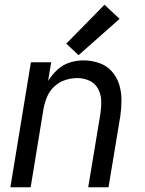

<svg xmlns="http://www.w3.org/2000/svg" viewBox="-20 -794 616 814"><path d="M24 0H110L165 -336Q170 -361 180.5 -385.5Q191 -410 211.5 -428.5Q232 -447 257.5 -455Q283 -463 308 -463Q335 -463 359 -452Q383 -441 395.5 -418Q408 -395 409 -368Q410 -341 406 -314L354 0H440L490 -301Q495 -336 495 -370.5Q495 -405 485 -436.5Q475 -468 453.5 -492Q432 -516 400 -527Q368 -538 334 -538Q305 -538 276 -529Q247 -520 223.5 -498.5Q200 -477 184 -451L197 -530H111ZM313 -560 487 -714 423 -774 261 -609Z"/></svg>

Font: Iosevka Sparkle
Style: Italic
Weight: 400
Italic angle: -9°
Designer: Belleve Invis
Foundry: Belleve Invis
Version: Version 4.5.0; ttfautohint (v1.8.3)